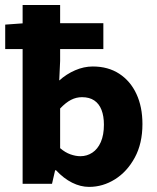

<svg xmlns="http://www.w3.org/2000/svg" viewBox="-24 -720 615 752"><path d="M325 12Q291.6 12 258.5 -4.5Q225.4 -21 195.5 -53.1H191.9L179.7 0H64.6V-700.4H211.5V-481.1L208 -404.7Q236.2 -430 270.4 -444.8Q304.6 -459.6 339.3 -459.6Q399.6 -459.6 443.2 -431.1Q486.8 -402.6 510.3 -352.1Q533.9 -301.6 533.9 -234.1Q533.9 -158.1 503.9 -102.8Q473.9 -47.6 426.4 -17.8Q378.9 12 325 12ZM290.9 -108.2Q316.6 -108.2 337.6 -122.1Q358.6 -135.9 370.8 -163.5Q383 -191.2 383 -231.6Q383 -265.4 373.6 -289.5Q364.3 -313.6 345.3 -326.5Q326.3 -339.4 297.1 -339.4Q274.6 -339.4 254.2 -328.9Q233.8 -318.5 211.5 -295V-139.7Q231.4 -122.7 251.8 -115.5Q272.3 -108.2 290.9 -108.2ZM-3.6 -527.7V-623.6L72.8 -629.1H380.8V-527.7Z"/></svg>

Font: Source Sans Variable
Style: Regular
Weight: 200
Designer: Paul D. Hunt
Foundry: Adobe Systems Incorporated
Version: Version 3.006;hotconv 1.0.111;makeotfexe 2.5.65597